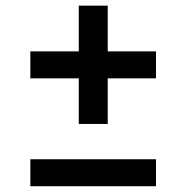

<svg xmlns="http://www.w3.org/2000/svg" viewBox="-20 -739 660 680"><path d="M87.5 -461.5H259V-300H361.5V-461.5H532.5V-557H361.5V-719H259V-557H87.5ZM87.5 -79.5H532.5V-175H87.5Z"/></svg>

Font: Monaspace Krypton Medium
Style: Regular
Weight: 500
Designer: Riley Cran & the Lettermatic Team
Foundry: Lettermatic
Version: Version 1.101 (Monaspace Krypton)